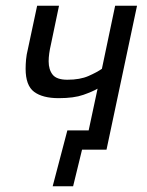

<svg xmlns="http://www.w3.org/2000/svg" viewBox="-20 -520 510 667"><path d="M319 -212Q302 -202 269.5 -190.5Q237 -179 184 -179Q128 -179 98.5 -201Q69 -223 69 -281Q69 -296 70.5 -313Q72 -330 77 -350L109 -500H185L157 -366Q149 -332 149 -307Q149 -278 163 -260.5Q177 -243 214 -243Q258 -243 287.5 -256Q317 -269 334 -281L380 -500H456L350 0H275H265L234 127H163L214 -67H288Z"/></svg>

Font: PT Sans
Style: Italic
Weight: 400
Italic angle: -12°
Designer: A.Korolkova, O.Umpeleva, V.Yefimov
Foundry: ParaType Ltd
Version: Version 2.003W OFL